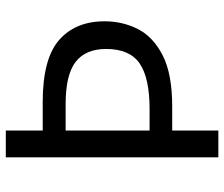

<svg xmlns="http://www.w3.org/2000/svg" viewBox="-74 -680 754 645"><g transform="rotate(-90 302.5 -357.0)"><path d="M554 -382Q554 -322 528 -270.5Q502 -219 439.5 -187Q377 -155 268 -155H187V0H97V-714H187V-590H283Q428 -590 491 -535Q554 -480 554 -382ZM259 -231Q364 -231 412.5 -264.5Q461 -298 461 -377Q461 -446 417.5 -479.5Q374 -513 276 -513H187V-231Z"/></g></svg>

Font: Noto Sans Tifinagh Tawellemmet
Style: Regular
Weight: 400
Designer: JamraPatel
Foundry: JamraPatel LLC
Version: Version 2.006; ttfautohint (v1.8.4.7-5d5b)